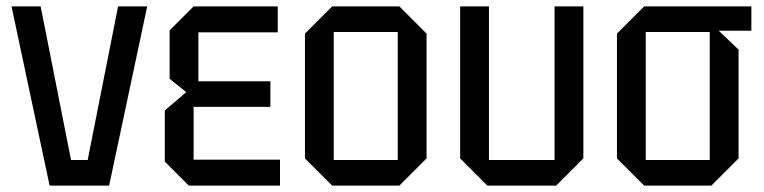

<svg xmlns="http://www.w3.org/2000/svg" viewBox="-20 -580 2388 600"><path d="M135 0 16 -560H107L202 -80H254L349 -560H440L321 0Z M570 0 495 -75V-235L562 -292L510 -334V-485L585 -560H848V-479H600V-326H825V-246H585V-81H855V0Z M933 -85V-475L1018 -560H1228L1313 -475V-85L1228 0H1018ZM1023 -80H1223V-480H1023Z M1803 -560V-85L1718 0H1503L1418 -85V-560H1508V-80H1713V-560Z M1908 -85V-475L1993 -560H2328V-484H2226L2288 -425V-85L2203 0H1993ZM1998 -80H2198V-480H1998Z"/></svg>

Font: Tektur SemiCondensed
Style: Regular
Weight: 400
Width: 4
Designer: Adam Jagosz
Foundry: Adam Jagosz
Version: Version 1.005;gftools[0.9.30]